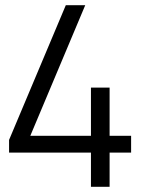

<svg xmlns="http://www.w3.org/2000/svg" viewBox="-20 -720 580 741"><path d="M331 1V-131H15V-180L234 -700H309L97 -196H331V-382H403V-196H486V-131H403V1Z"/></svg>

Font: Gudea
Style: Regular
Weight: 400
Designer: Agustina Mingote
Foundry: Agustina Mingote
Version: Version 1.002